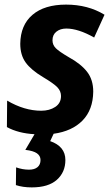

<svg xmlns="http://www.w3.org/2000/svg" viewBox="-20 -574 488 834"><path d="M208 -399Q208 -379 222.5 -364.5Q237 -350 278 -326Q331 -297 358 -262.5Q385 -228 385 -176Q384 -97 338.5 -50.5Q293 -4 213 7L198 39Q264 62 264 121Q264 174 227 207Q190 240 118 240Q79 240 49 230L50 153Q78 163 106 163Q130 163 143 152Q156 141 156 121Q156 103 140.5 92Q125 81 90 77L130 9Q59 5 10 -22L11 -137Q86 -93 159 -93Q195 -93 220 -109.5Q245 -126 245 -157Q245 -178 229.5 -194.5Q214 -211 167 -239Q115 -270 91.5 -302.5Q68 -335 68 -384Q69 -465 121 -509.5Q173 -554 267 -554Q362 -554 434 -510L389 -411Q320 -450 268 -450Q242 -450 225 -436.5Q208 -423 208 -399Z"/></svg>

Font: Noto Sans Display
Style: Bold Italic
Weight: 700
Italic angle: -12°
Designer: Monotype Design team
Foundry: Monotype Imaging Inc.
Version: Version 1.000